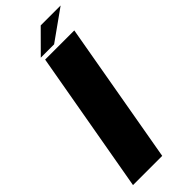

<svg xmlns="http://www.w3.org/2000/svg" viewBox="-297 -963 999 999"><g transform="rotate(-45 203.0 -463.5)"><path d="M11 0 149.5 -785H364L226 0ZM140.5 -808 259 -927H405.5L238.5 -808Z"/></g></svg>

Font: Anybody ExtraExpanded ExtraBold
Style: Italic
Weight: 800
Width: 8
Italic angle: -10°
Designer: Tyler Finck
Foundry: Etcetera Type Company
Version: Version 1.010; ttfautohint (v1.8.3) -l 8 -r 50 -G 200 -x 14 